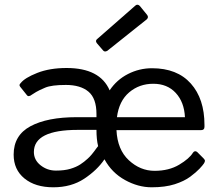

<svg xmlns="http://www.w3.org/2000/svg" viewBox="-20 -788 930 816"><path d="M555 -764Q559 -768 564 -768Q569 -768 574 -763L605 -725Q613 -715 604 -706L436 -572Q424 -565 417 -575L392 -604Q383 -615 394 -623ZM424 -111Q393 -65 338 -28.5Q283 8 206.5 8Q130 8 84 -29.5Q38 -67 38 -131Q38 -213 109.5 -251.5Q181 -290 306 -290H390V-303Q390 -370 356 -398.5Q322 -427 260 -427Q199 -427 172 -415.5Q145 -404 133.5 -397Q122 -390 116 -386Q101 -374 94 -384L66 -419Q59 -427 68 -435Q85 -457 138 -478Q191 -499 263 -499Q405 -499 446 -404Q476 -449 524 -473.5Q572 -498 626 -498Q733 -498 791 -433Q849 -368 849 -257Q849 -253 849 -249Q849 -235 835 -235H475Q479 -152 527.5 -107Q576 -62 637 -62Q698 -62 741.5 -88Q785 -114 800 -139Q808 -150 818 -142L845 -115Q851 -109 851 -104.5Q851 -100 846.5 -93Q842 -86 828 -71Q814 -56 788.5 -37Q763 -18 722.5 -5Q682 8 624.5 8Q567 8 511 -23Q455 -54 424 -111ZM390 -236H311Q124 -236 124 -142Q124 -108 152.5 -85.5Q181 -63 217.5 -63Q254 -63 279 -70.5Q304 -78 321 -89Q338 -100 353 -114Q368 -127 390 -158L397 -167Q390 -195 390 -236ZM477 -290H766Q763 -354 727 -393Q691 -432 631.5 -432Q572 -432 529 -395.5Q486 -359 477 -290Z"/></svg>

Font: Sanchez
Style: Regular
Weight: 400
Designer: Daniel Hernández
Foundry: LatinoType
Version: Version 1.001